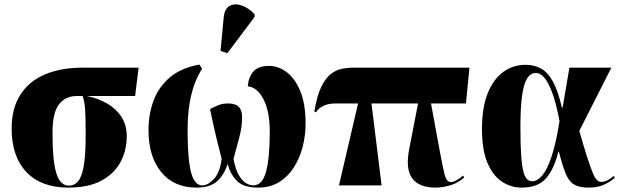

<svg xmlns="http://www.w3.org/2000/svg" viewBox="-20 -844 2831 874"><path d="M291 10Q167 10 100 -61Q33 -132 33 -258Q33 -352 73.5 -414Q114 -476 186.5 -506Q259 -536 356 -536H611L595 -407H375Q425 -397 466.5 -373.5Q508 -350 532.5 -312.5Q557 -275 557 -224Q557 -161 529.5 -108Q502 -55 443 -22.5Q384 10 291 10ZM293 1Q319 1 336 -19.5Q353 -40 361.5 -90.5Q370 -141 370 -233Q370 -306 367.5 -344.5Q365 -383 356 -407H330Q278 -407 248.5 -369Q219 -331 219 -239Q219 -111 236.5 -55Q254 1 293 1Z M874 10Q772 10 714 -60.5Q656 -131 656 -252Q656 -326 680 -388.5Q704 -451 755.5 -493.5Q807 -536 888 -550L900 -531Q866 -478 850 -409Q834 -340 834 -256Q834 -159 841.5 -103Q849 -47 864 -23.5Q879 0 901 0Q926 0 953.5 -29Q981 -58 989 -121Q966 -210 954.5 -261.5Q943 -313 936 -347Q956 -358 974.5 -365.5Q993 -373 1018 -373Q1053 -373 1067.5 -357Q1082 -341 1082 -313Q1082 -290 1079.5 -269Q1077 -248 1068.5 -215Q1060 -182 1043 -121Q1052 -72 1067.5 -46Q1083 -20 1100.5 -10Q1118 0 1132 0Q1174 0 1191 -62Q1208 -124 1208 -245Q1208 -337 1179.5 -392Q1151 -447 1108 -451Q1111 -492 1133 -518Q1155 -544 1205 -544Q1247 -544 1285 -515.5Q1323 -487 1347 -429Q1371 -371 1371 -282Q1371 -227 1357.5 -175Q1344 -123 1317 -81Q1290 -39 1249.5 -14.5Q1209 10 1155 10Q1088 10 1058 -21Q1028 -52 1016 -98Q1002 -51 970 -20.5Q938 10 874 10ZM1015 -602 984 -612 998 -762Q1002 -805 1025.5 -817.5Q1049 -830 1080.5 -819Q1112 -808 1139 -779V-767Z M1523 0 1610 -373H1506Q1446 -373 1418 -333L1411 -336Q1422 -405 1441 -445.5Q1460 -486 1484 -505.5Q1508 -525 1535 -530.5Q1562 -536 1589 -536H2117L2101 -373H1942L1984 -145Q1996 -80 2004.5 -47.5Q2013 -15 2033 -15Q2043 -15 2060.5 -25Q2078 -35 2088 -45L2093 -36Q2062 -9 2026.5 0.5Q1991 10 1963 10Q1887 10 1856 -33Q1825 -76 1843 -167L1883 -373H1671L1717 0Z M2354 10Q2306 10 2265 -17Q2224 -44 2199 -102.5Q2174 -161 2174 -257Q2174 -356 2200.5 -420.5Q2227 -485 2271.5 -517Q2316 -549 2372 -549Q2411 -549 2442 -532.5Q2473 -516 2496.5 -473.5Q2520 -431 2538 -354H2541L2572 -536H2763L2617 -248Q2639 -171 2654 -125Q2669 -79 2679 -55.5Q2689 -32 2698 -24Q2707 -16 2718 -16Q2742 -16 2774 -43L2779 -35Q2759 -17 2730 -3.5Q2701 10 2658 10Q2616 10 2592.5 -4.5Q2569 -19 2554.5 -55Q2540 -91 2524 -154H2522Q2502 -74 2465.5 -32Q2429 10 2354 10ZM2404 -19Q2426 -19 2448.5 -45.5Q2471 -72 2491 -132Q2511 -192 2527 -293Q2510 -382 2491 -429.5Q2472 -477 2454 -494.5Q2436 -512 2420 -512Q2406 -512 2393 -502.5Q2380 -493 2370 -467Q2360 -441 2354.5 -392Q2349 -343 2349 -264Q2349 -184 2352.5 -135Q2356 -86 2363 -61Q2370 -36 2380 -27.5Q2390 -19 2404 -19Z"/></svg>

Font: Noto Serif Display SemiCondensed Black
Style: Regular
Weight: 900
Width: 4
Designer: Monotype Design Team
Foundry: Monotype Imaging Inc.
Version: Version 2.009